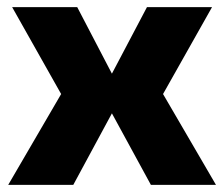

<svg xmlns="http://www.w3.org/2000/svg" viewBox="-20 -517 627 537"><path d="M402 0 293 -200 185 0H3L151 -254L14 -497H196L293 -311L391 -497H573L436 -254L584 0Z"/></svg>

Font: Ezarion Extra Bold
Style: Regular
Weight: 800
Designer: Natanael Gama
Version: Version 1.001;PS 001.001;hotconv 1.0.70;makeotf.lib2.5.58329